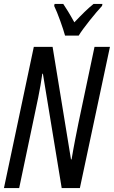

<svg xmlns="http://www.w3.org/2000/svg" viewBox="-20 -951 576 971"><path d="M309 -771H378C400 -808 465 -888 496 -921L498 -931H453C424 -908 392 -876 356 -838C333 -880 313 -912 300 -931H256L254 -921C271 -887 300 -805 309 -771ZM0 0H77L154 -366C162 -404 184 -502 194 -578H197L292 0H384L536 -714H458L377 -330C369 -290 354 -217 342 -145H339L246 -714H151Z"/></svg>

Font: Noto Sans ExtraCondensed
Style: Italic
Weight: 400
Width: 2
Italic angle: -12°
Designer: Monotype Design Team
Foundry: Monotype Imaging Inc.
Version: Version 2.013